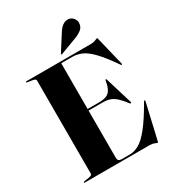

<svg xmlns="http://www.w3.org/2000/svg" viewBox="-213 -1017 1041 1149"><g transform="rotate(-30 307.0 -442.5)"><path d="M32.5 -696.5Q32.5 -700 38 -700H485.5Q503 -700 516.2 -706Q529.5 -712 532.5 -712Q535 -712 537 -701L584 -507.5Q585 -501 582 -499.5Q579.5 -498.5 576 -503Q522.5 -580.5 484.2 -620.5Q446 -660.5 414 -674.8Q382 -689 348 -689H272V-373H354Q398.5 -373 420.2 -392.8Q442 -412.5 450.5 -467Q451.5 -472.5 454.5 -472.5Q458.5 -473 460 -466.5L516.5 -280.5Q518 -275 514.5 -273.5Q511 -272 507.5 -275.5Q481.5 -310 460.8 -328.8Q440 -347.5 418.5 -354.8Q397 -362 368 -362H272V-34.5Q272 -11 297 -11H355Q386 -11 418.5 -29Q451 -47 491.5 -97.2Q532 -147.5 587 -243.5Q590.5 -248.5 593.5 -247.5Q596.5 -246 595 -239L539.5 1Q537 12 534.5 12Q531 12 517.5 6Q504 0 483.5 0H38Q32.5 0 32.5 -3.5Q32.5 -7 39.5 -8L74 -13.5Q95 -17 95 -28V-672Q95 -683 74 -686.5L39.5 -692Q32.5 -693 32.5 -696.5ZM369 -849.5Q399 -897 436 -896.5Q459 -896 472.2 -879.8Q485.5 -863.5 485.5 -847.5Q485 -818 464.8 -802.2Q444.5 -786.5 420 -777.5L304.5 -734Q300 -732.5 298.5 -735Q297 -737.5 299.5 -740.5Z"/></g></svg>

Font: Fraunces 144pt
Style: Bold
Weight: 700
Version: Version 1.000;[b76b70a41]